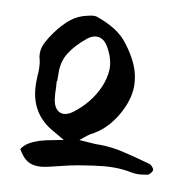

<svg xmlns="http://www.w3.org/2000/svg" viewBox="-81 -713 861 884"><g transform="rotate(10 349.5 -271.5)"><path d="M154 92Q123 92 101 77Q79 62 60 28Q73 8 93.5 -4Q114 -16 142 -25Q168 -33 209 -40Q211 -41 221 -42.5Q231 -44 250 -48Q231 -59 219 -66Q207 -73 200 -77Q74 -144 79 -296L80 -325Q81 -330 81 -336.5Q81 -343 81 -353Q81 -376 76 -394Q72 -405 72 -422Q72 -447 84 -471Q96 -495 116 -523Q147 -566 180.5 -593.5Q214 -621 258 -630Q276 -635 289 -635Q298 -635 305 -632Q353 -615 389 -592.5Q425 -570 451 -536Q487 -489 506.5 -443.5Q526 -398 526 -346Q525 -281 484 -210Q438 -131 366 -95Q362 -93 355.5 -88Q349 -83 339 -75L321 -60L363 -57Q381 -56 393 -55Q405 -54 411 -55Q469 -55 525.5 -42Q582 -29 657 -8Q664 -6 671.5 2.5Q679 11 679 17Q678 25 670.5 33.5Q663 42 656 43Q643 45 632 46.5Q621 48 610 48Q606 48 600 47.5Q594 47 587 46Q544 37 500 37Q476 37 453.5 39Q431 41 403 45Q375 49 332 56Q316 59 295 63.5Q274 68 247 75Q227 80 212 83.5Q197 87 186 89Q170 92 154 92ZM227 -166Q248 -166 273 -185Q345 -240 380 -318Q399 -361 401 -404Q402 -452 373 -503Q351 -543 318 -543Q297 -543 275 -526Q224 -485 197 -441.5Q170 -398 173 -341V-309H171L173 -280Q173 -264 174 -250Q175 -236 177 -223Q181 -196 194.5 -181Q208 -166 227 -166Z"/></g></svg>

Font: Mansalva
Style: Regular
Weight: 400
Designer: Carolina Short
Foundry: Carolina Short
Version: Version 2.112; ttfautohint (v1.8.4.7-5d5b)